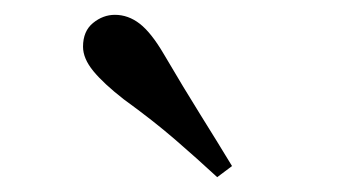

<svg xmlns="http://www.w3.org/2000/svg" viewBox="-20 -859 482 259"><path d="M293 -635 273 -620Q246 -645 216.5 -670.5Q187 -696 147 -725Q120 -746 106 -763Q92 -780 92 -796Q92 -817 105.5 -828Q119 -839 135 -839Q153 -839 168.5 -827Q184 -815 201 -786Q228 -740 250.5 -704Q273 -668 293 -635Z"/></svg>

Font: Noto Serif TC SemiBold
Style: Regular
Weight: 600
Version: Version 2.002-H1;hotconv 1.1.0;makeotfexe 2.6.0